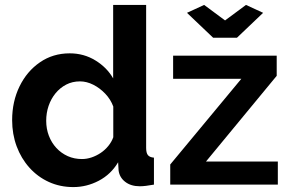

<svg xmlns="http://www.w3.org/2000/svg" viewBox="-20 -750 1179 780"><path d="M29.3 -261.8Q29.3 -337.6 59.4 -399.1Q89.4 -460.6 142.3 -496.9Q195.1 -533.3 263.2 -533.3Q320.8 -533.3 367.6 -504.5Q414.5 -475.8 439.7 -431.5V-730H573.7V-149.6Q573.7 -128.6 580.9 -119.8Q588.1 -110.9 605.4 -109.5V0Q569.5 6.7 547.9 6.7Q511.9 6.7 488.6 -11.3Q465.3 -29.3 461.7 -58.1L459.9 -90.8Q430.7 -41.7 381.4 -15.8Q332.1 10 277.9 10Q223.9 10 178.4 -10.8Q132.9 -31.6 99.4 -69Q65.9 -106.3 47.6 -155.7Q29.3 -205.1 29.3 -261.8ZM440.2 -192.5V-317.2Q429.5 -346.3 407.7 -369.2Q385.9 -392.2 359 -405.8Q332 -419.4 304.9 -419.4Q274 -419.4 248.8 -406.3Q223.6 -393.1 205.4 -370.8Q187.2 -348.5 177.4 -319.8Q167.7 -291.1 167.7 -259.5Q167.7 -226.8 178.5 -198.5Q189.3 -170.3 209 -148.9Q228.8 -127.6 255.2 -115.7Q281.6 -103.9 312.9 -103.9Q332.4 -103.9 351.8 -110.4Q371.2 -116.9 388.8 -128.6Q406.4 -140.4 419.9 -156.9Q433.4 -173.4 440.2 -192.5ZM671.6 -81.8 960.5 -430H683.3V-523.8H1104.1V-442L816.8 -93.8H1108.7V0H671.6ZM809.3 -730 894.3 -667 979.3 -730 1048.9 -697.9 942.5 -596.6H846L739.6 -697.9Z"/></svg>

Font: Raleway Thin
Style: Regular
Weight: 100
Designer: Matt McInerney, Pablo Impallari, Rodrigo Fuenzalida
Foundry: Matt McInerney, Pablo Impallari, Rodrigo Fuenzalida
Version: Version 4.026